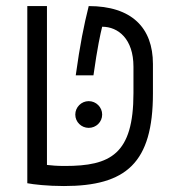

<svg xmlns="http://www.w3.org/2000/svg" viewBox="-20 -606 626 635"><path d="M191.4 9.3C397.5 9.3 485.8 -67.4 485.8 -296.9V-394.5C485.8 -514.2 415.5 -585.9 273.4 -585.9C257.3 -521.5 244.6 -458.5 230.5 -356.9H289.1C302.2 -450.2 312 -493.7 317.9 -517.6C371.1 -517.6 421.4 -477.1 421.4 -385.3V-297.9C421.4 -95.7 345.2 -57.1 194.8 -57.1C169.4 -57.1 150.4 -58.6 135.3 -60.5V-585.9H70.3V0C90.3 3.9 137.2 9.3 191.4 9.3ZM273.4 -183.1C297.9 -183.1 317.9 -202.6 317.9 -227.1C317.9 -251.5 297.9 -271.5 273.4 -271.5C249 -271.5 229 -251.5 229 -227.1C229 -202.6 249 -183.1 273.4 -183.1Z"/></svg>

Font: Cascadia Code Light
Style: Regular
Weight: 300
Monospace: yes
Designer: Aaron Bell
Foundry: Saja Typeworks
Version: Version 2404.023